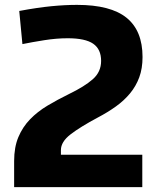

<svg xmlns="http://www.w3.org/2000/svg" viewBox="-20 -769 652 788"><path d="M38 -108Q38 -165 55.5 -206.5Q73 -248 103.5 -279.5Q134 -311 175 -335.5Q216 -360 263 -383Q327 -414 361 -444Q395 -474 395 -519Q395 -567 362.5 -589.5Q330 -612 258 -612Q212 -612 161.5 -604Q111 -596 72 -588L59 -724Q134 -738 190.5 -743.5Q247 -749 296 -749Q434 -749 499.5 -696Q565 -643 565 -535Q565 -488 551.5 -451.5Q538 -415 513.5 -385.5Q489 -356 455.5 -332Q422 -308 382 -287Q309 -248 269.5 -217.5Q230 -187 230 -153V-134H564V-1H38Z"/></svg>

Font: Encode Sans Normal
Style: Bold
Weight: 700
Designer: Pablo Impallari, Andres Torresi
Foundry: Pablo Impallari, Andres Torresi
Version: Version 1.000; ttfautohint (v1.00) -l 8 -r 50 -G 200 -x 14 -